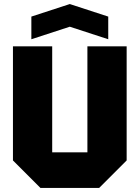

<svg xmlns="http://www.w3.org/2000/svg" viewBox="-20 -929 690 949"><path d="M44 -136V-700H238V-176H412V-700H606V-136L470 0H180ZM135 -735V-847L325 -909L515 -847V-735L325 -797Z"/></svg>

Font: Tektur ExtraBold
Style: Regular
Weight: 800
Designer: Adam Jagosz
Foundry: Adam Jagosz
Version: Version 1.005;gftools[0.9.30]